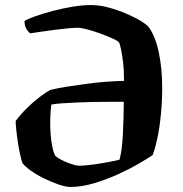

<svg xmlns="http://www.w3.org/2000/svg" viewBox="-20 -740 725 760"><path d="M260 0Q240 0 212.5 -9.5Q185 -19 156 -33Q127 -47 103.5 -63.5Q80 -80 69 -94Q65 -105 60 -127Q55 -149 51 -175Q47 -201 44.5 -225Q42 -249 42 -261Q61 -287 86.5 -312Q112 -337 137 -356Q162 -375 179 -384Q207 -391 242.5 -396.5Q278 -402 317 -407.5Q356 -413 395.5 -416Q435 -419 471 -420Q471 -462 467 -494.5Q463 -527 458.5 -547.5Q454 -568 451 -572Q447 -578 426 -587.5Q405 -597 378 -607Q351 -617 326 -623.5Q301 -630 288 -630Q274 -630 251 -628Q228 -626 200.5 -622.5Q173 -619 146.5 -615Q120 -611 99 -608Q89 -617 83 -628.5Q77 -640 77 -657Q92 -666 122 -676.5Q152 -687 190 -697Q228 -707 267.5 -713.5Q307 -720 340 -720Q374 -720 410.5 -710Q447 -700 481 -685.5Q515 -671 539 -656Q563 -641 570 -631Q596 -594 609 -530.5Q622 -467 622 -393Q622 -340 617 -288Q612 -236 603 -193.5Q594 -151 584 -126Q565 -113 528 -91.5Q491 -70 444.5 -49Q398 -28 350 -14Q302 0 260 0ZM293 -84Q308 -84 330.5 -86.5Q353 -89 377.5 -93Q402 -97 422.5 -101Q443 -105 453 -108Q458 -125 461.5 -151.5Q465 -178 466.5 -210Q468 -242 469 -274.5Q470 -307 470 -337Q452 -337 421.5 -337Q391 -337 356 -336.5Q321 -336 286.5 -334.5Q252 -333 224.5 -331Q197 -329 183 -326Q180 -302 179 -272.5Q178 -243 180 -213.5Q182 -184 187 -159.5Q192 -135 199 -123Q208 -115 221.5 -108Q235 -101 249 -95.5Q263 -90 275 -87Q287 -84 293 -84Z"/></svg>

Font: Texturina 12pt
Style: Bold
Weight: 700
Designer: Guillermo Torres Carreño
Foundry: Omnibus-Type
Version: Version 1.002